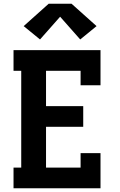

<svg xmlns="http://www.w3.org/2000/svg" viewBox="-20 -1002 640 1022"><path d="M52 0V-110H93V-625H52V-735H515V-548H409V-625H225V-437H423V-327H225V-110H409V-187H515V0ZM193 -792 106 -863 239 -982H361L494 -863L407 -792L300 -913Z"/></svg>

Font: Iosevka Slab XBdEx
Style: Regular
Weight: 800
Width: 7
Monospace: yes
Designer: Belleve Invis
Foundry: Belleve Invis
Version: Version 11.1.0; ttfautohint (v1.8.3)